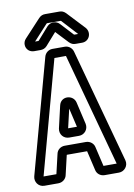

<svg xmlns="http://www.w3.org/2000/svg" viewBox="-98 -945 721 1032"><g transform="rotate(-10 262.5 -429.0)"><path d="M63 -25 231 -642H294L462 -25H390L365 -132C361 -152 342 -168 319 -168H204C180 -168 162 -152 158 -132L133 -25ZM59 25H135C158 25 177 9 181 -11L206 -118H317L342 -11C346 9 364 25 388 25H466C495 25 520 -3 511 -35L341 -657C336 -676 319 -692 296 -692H229C206 -692 189 -676 184 -657L14 -35C6 -6 26 25 59 25ZM189 -264C183 -233 205 -207 235 -207H289C318 -207 341 -233 335 -264L307 -385C297 -431 228 -436 217 -385ZM238 -257 262 -360 286 -257ZM293 -816C275 -836 243 -837 224 -816L164 -748C163 -747 162 -747 162 -747H144L222 -832C223 -832 225 -833 225 -833H298C299 -833 301 -832 301 -832L379 -747H359C358 -747 356 -748 356 -748ZM259 -779 322 -712C333 -701 343 -697 357 -697H392C432 -697 450 -743 425 -772L335 -868C324 -879 314 -883 300 -883H223C209 -883 199 -879 188 -868L98 -771C81 -753 82 -724 100 -708C108 -701 119 -697 130 -697H164C178 -697 190 -701 200 -712Z"/></g></svg>

Font: DIN Rundschrift
Style: BreitKont
Weight: 400
Width: 7
Version: Version 1.027